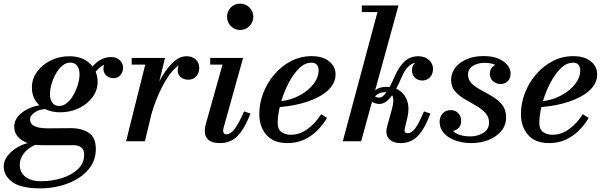

<svg xmlns="http://www.w3.org/2000/svg" viewBox="-72 -780 3349 1060"><path d="M260.5 -160Q213 -160 176.5 -178Q139 -174.5 116.5 -157.2Q94 -140 94 -122Q94 -101 108.2 -90.2Q122.5 -79.5 144.2 -75.5Q166 -71.5 188.5 -71.5Q206 -71.5 231.2 -71.8Q256.5 -72 280.8 -72.2Q305 -72.5 319.5 -72.5Q378.5 -72.5 417.8 -47Q457 -21.5 457 42Q457 96.5 429.8 137.5Q402.5 178.5 357.8 205.8Q313 233 259 246.5Q205 260 151.5 260Q44.5 260 -3.2 225.5Q-51 191 -51.5 139Q-51.5 108 -31.2 81.5Q-11 55 19.8 36Q50.5 17 81.5 10Q46.5 -2 26.5 -25.2Q6.5 -48.5 6.5 -80Q6.5 -124 46.8 -156.2Q87 -188.5 145.5 -199Q126 -216.5 115 -241Q104 -265.5 104 -296.5Q104 -344.5 132.5 -383.8Q161 -423 208 -446.2Q255 -469.5 310.5 -469.5Q395 -469.5 439 -413Q484 -465 541.5 -465Q571.5 -465 589.5 -447.5Q607.5 -430 607.5 -407Q607.5 -382.5 593 -365.5Q578.5 -348.5 554 -348.5Q531.5 -348.5 515.2 -362.8Q499 -377 499 -401.5Q499 -413 503.5 -423Q477.5 -410.5 456 -384Q467 -358.5 467 -328.5Q467 -281 438.2 -242.8Q409.5 -204.5 362.5 -182.2Q315.5 -160 260.5 -160ZM255.5 -195Q277.5 -195 297.5 -211.5Q317.5 -228 333 -254.8Q348.5 -281.5 357.8 -312.2Q367 -343 367 -371Q367 -398.5 354.2 -416.5Q341.5 -434.5 315.5 -434.5Q293 -434.5 273 -418Q253 -401.5 237.5 -375Q222 -348.5 213 -317.8Q204 -287 204 -259Q204 -231.5 216.5 -213.2Q229 -195 255.5 -195ZM37 130.5Q37 170.5 67.5 195.5Q98 220.5 156 220.5Q215 220.5 269.2 203.5Q323.5 186.5 358 154Q392.5 121.5 392.5 75.5Q392.5 45 375.8 33.2Q359 21.5 333 21.5H157.5Q139.5 21.5 122.5 19.5Q80 39 58.5 68.2Q37 97.5 37 130.5Z M730 -423.5H655V-460H839L807.5 -330.5Q838 -389.5 876.8 -429.5Q915.5 -469.5 958 -469.5Q989 -469.5 1008.5 -451.8Q1028 -434 1028 -404Q1028 -377 1011 -358.5Q994 -340 967.5 -340Q943 -340 926 -354Q909 -368 909 -392.5Q909 -407 914.5 -419Q882 -397 852.5 -351.2Q823 -305.5 799.8 -250.8Q776.5 -196 763.5 -147.5L728 0H624Z M1181.5 -687.5Q1181.5 -717 1202.2 -738.5Q1223 -760 1253.5 -760Q1284 -760 1305.2 -738.5Q1326.5 -717 1326.5 -687.5Q1326.5 -658 1305.2 -636.2Q1284 -614.5 1253.5 -614.5Q1223 -614.5 1202.2 -636.2Q1181.5 -658 1181.5 -687.5ZM1311 -153Q1276 -65 1237.8 -27.5Q1199.5 10 1142 10Q1098.5 10 1078.5 -8Q1058.5 -26 1058.5 -55.5Q1058.5 -66 1059.8 -75.2Q1061 -84.5 1063.5 -92.5L1156.5 -423.5H1088.5V-460H1270L1162.5 -75Q1160 -66 1160 -58Q1160 -38.5 1178.5 -38.5Q1200.5 -38.5 1223.2 -68Q1246 -97.5 1275.5 -165Z M1461 -100.5Q1461 -66.5 1481.8 -51.2Q1502.5 -36 1533.5 -36Q1582.5 -36 1625.5 -67.2Q1668.5 -98.5 1701 -149.5L1733.5 -129Q1712 -92.5 1680.8 -60.8Q1649.5 -29 1608.2 -9.5Q1567 10 1515 10Q1438.5 10 1399 -35.2Q1359.5 -80.5 1359.5 -150Q1359.5 -209.5 1381.5 -266.5Q1403.5 -323.5 1443 -369.5Q1482.5 -415.5 1535 -442.8Q1587.5 -470 1648.5 -470Q1711 -470 1745.8 -441Q1780.5 -412 1780.5 -370Q1780.5 -319.5 1738.2 -281Q1696 -242.5 1625.8 -219Q1555.5 -195.5 1472.5 -189Q1461 -140 1461 -100.5ZM1647.5 -434Q1611.5 -434 1579.5 -402.8Q1547.5 -371.5 1522 -322.8Q1496.5 -274 1481 -221.5Q1538.5 -229 1585 -254.8Q1631.5 -280.5 1659.2 -316.8Q1687 -353 1687 -392Q1687 -410.5 1677.2 -422.2Q1667.5 -434 1647.5 -434Z M2304 -153Q2272 -67 2234 -28.5Q2196 10 2138.5 10Q2102.5 10 2081.8 -7.5Q2061 -25 2061 -53Q2061 -63 2063 -72.5Q2065 -82 2068 -91.5L2082.5 -143.5Q2087 -159.5 2092.5 -180.2Q2098 -201 2099.2 -220.8Q2100.5 -240.5 2093 -254Q2078 -233 2060.2 -219.5Q2042.5 -206 2022.5 -206Q2001.5 -206 1982.5 -217.5Q1980 -211.5 1977.5 -203L1922 0H1820.5L2012 -713.5H1925.5V-750H2128L1999 -281Q2013 -292.5 2029 -296.5Q2045 -300.5 2064 -300.5Q2071.5 -300.5 2079 -299.5Q2086.5 -314 2094 -329.8Q2101.5 -345.5 2108.5 -361.5Q2131 -412 2161.5 -440.8Q2192 -469.5 2238 -469.5Q2272.5 -469.5 2295.5 -449.5Q2318.5 -429.5 2318.5 -400Q2318.5 -370 2301.2 -352.8Q2284 -335.5 2259.5 -335.5Q2235 -335.5 2218.8 -350.8Q2202.5 -366 2202.5 -393Q2202.5 -417.5 2220.5 -434Q2199 -429 2180.5 -410.5Q2162 -392 2146 -355Q2139 -339.5 2131.5 -323Q2124 -306.5 2115.5 -290.5Q2154 -273.5 2172.5 -232Q2191 -190.5 2177 -131L2163 -72Q2162 -67 2161.8 -63.8Q2161.5 -60.5 2161.5 -59Q2161.5 -44.5 2180 -44.5Q2199.5 -44.5 2219.8 -70.8Q2240 -97 2268.5 -165ZM2056.5 -271Q2035 -271 2021 -264.5Q2007 -258 1998.5 -247.5Q2008.5 -241 2022 -241Q2032 -241 2041.8 -249Q2051.5 -257 2061 -271Q2059 -271 2056.5 -271Z M2722 -132Q2722 -88 2695.2 -56.2Q2668.5 -24.5 2625 -7.2Q2581.5 10 2530.5 10Q2483 10 2443 -4Q2403 -18 2379 -44.5Q2355 -71 2355 -108Q2355 -134 2371.5 -153Q2388 -172 2416.5 -172Q2441.5 -172 2457.8 -155.5Q2474 -139 2474 -112Q2474 -89 2461 -75Q2448 -61 2429 -57Q2460.5 -27 2525 -27Q2565.5 -27 2596.8 -46.8Q2628 -66.5 2628 -103Q2628 -135.5 2606.8 -157.8Q2585.5 -180 2554.5 -197.5Q2523.5 -215 2492.2 -233.5Q2461 -252 2439.8 -276.5Q2418.5 -301 2418.5 -338.5Q2418.5 -376 2441 -405.8Q2463.5 -435.5 2504 -453Q2544.5 -470.5 2598 -470.5Q2648 -470.5 2681 -455.8Q2714 -441 2730.5 -419.2Q2747 -397.5 2747 -375Q2747 -345.5 2730.2 -330.8Q2713.5 -316 2692 -316Q2669 -316 2650.8 -331Q2632.5 -346 2632.5 -374Q2632.5 -406.5 2662.5 -422Q2637.5 -433 2604 -433Q2565 -433 2538.5 -416.2Q2512 -399.5 2512 -368.5Q2512 -338 2533.2 -318Q2554.5 -298 2585.8 -281.5Q2617 -265 2648.2 -246.2Q2679.5 -227.5 2700.8 -200.8Q2722 -174 2722 -132Z M2905.5 -100.5Q2905.5 -66.5 2926.2 -51.2Q2947 -36 2978 -36Q3027 -36 3070 -67.2Q3113 -98.5 3145.5 -149.5L3178 -129Q3156.5 -92.5 3125.2 -60.8Q3094 -29 3052.8 -9.5Q3011.5 10 2959.5 10Q2883 10 2843.5 -35.2Q2804 -80.5 2804 -150Q2804 -209.5 2826 -266.5Q2848 -323.5 2887.5 -369.5Q2927 -415.5 2979.5 -442.8Q3032 -470 3093 -470Q3155.5 -470 3190.2 -441Q3225 -412 3225 -370Q3225 -319.5 3182.8 -281Q3140.5 -242.5 3070.2 -219Q3000 -195.5 2917 -189Q2905.5 -140 2905.5 -100.5ZM3092 -434Q3056 -434 3024 -402.8Q2992 -371.5 2966.5 -322.8Q2941 -274 2925.5 -221.5Q2983 -229 3029.5 -254.8Q3076 -280.5 3103.8 -316.8Q3131.5 -353 3131.5 -392Q3131.5 -410.5 3121.8 -422.2Q3112 -434 3092 -434Z"/></svg>

Font: Bodoni* 06pt Medium
Style: Italic
Weight: 500
Italic angle: -13°
Version: Version 2.3